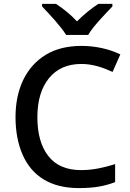

<svg xmlns="http://www.w3.org/2000/svg" viewBox="-20 -961 673 991"><path d="M435.1 -780.8C460.9 -825.7 524.9 -890.6 560.1 -927.7V-940.9H487.3C452.6 -918 413.1 -887.2 377.4 -850.6C343.8 -887.2 304.2 -918 269 -940.9H197.3V-927.7C232.9 -890.1 293.5 -826.2 321.3 -780.8ZM399.9 -630.9C460 -630.9 514.2 -611.3 561 -589.8L601.1 -680.2C543.9 -708 473.1 -724.1 400.9 -724.1C327.6 -724.1 265.6 -708.5 215.3 -677.7C113.8 -615.2 60.1 -501 60.1 -356.9C60.1 -283.2 72.3 -218.8 96.2 -163.6C144 -53.7 239.3 9.8 386.2 9.8C464.4 9.8 518.1 0.5 574.2 -21V-113.8C515.1 -95.7 460 -83 398.9 -83C323.2 -83 266.6 -107.4 229 -156.2C191.4 -204.6 172.9 -271.5 172.9 -356C172.9 -441.4 192.9 -508.3 232.9 -557.6C272.9 -606.4 328.6 -630.9 399.9 -630.9Z"/></svg>

Font: Noto Reveo Sans
Style: Regular
Weight: 500
Designer: Monotype Design Team
Foundry: Monotype Imaging Inc.
Version: Version 2.007